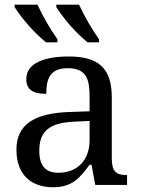

<svg xmlns="http://www.w3.org/2000/svg" viewBox="-20 -786 603 816"><path d="M147 -145C147 -184.1 156.2 -214.4 179.7 -234.9C203.1 -255.4 240.2 -266.6 296.9 -269L360.8 -272V-190.9C360.8 -106 309.6 -51.8 228 -51.8C172.9 -51.8 147 -82.5 147 -145ZM42 -755.9C78.6 -699.7 123 -649.9 175.3 -606H224.1V-619.1C193.4 -662.6 165 -711.4 139.2 -766.1H42ZM49.8 -149.9C49.8 -40 116.2 9.8 205.1 9.8C288.1 9.8 319.3 -30.3 360.8 -85.9H369.1L384.8 0H520V-42H517.1C473.1 -42 455.1 -57.6 455.1 -113.8V-373C455.1 -500.5 394 -545.9 272 -545.9C170.9 -545.9 91.8 -518.6 91.8 -450.2C91.8 -403.8 121.6 -387.2 176.8 -387.2C176.8 -449.2 190.4 -496.1 268.1 -496.1C349.6 -496.1 360.8 -446.3 360.8 -373V-313L277.8 -310.1C125 -305.7 49.8 -255.9 49.8 -149.9ZM219.2 -755.9C255.9 -699.7 299.8 -649.4 352.1 -606H400.9V-619.1C370.1 -662.6 341.8 -711.4 315.9 -766.1H219.2Z"/></svg>

Font: The Erased English
Style: Regular
Weight: 400
Designer: Monotype Design team + ligartures altered by 180 Amsterdam
Foundry: Monotype Imaging Inc.
Version: Version 1.030;Glyphs 3.1.2 (3151)